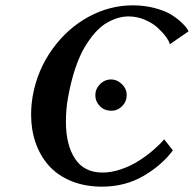

<svg xmlns="http://www.w3.org/2000/svg" viewBox="-20 -679 718 711"><path d="M617.2 -126 620.1 -122.1Q579.1 -66.9 511 -27.3Q442.9 12.2 357.9 12.2Q294.4 12.2 243.9 -8.5Q193.4 -29.3 161.1 -65.4Q128.9 -101.6 112.1 -149.7Q95.2 -197.8 95.2 -253.9Q95.2 -289.1 101.1 -323.2Q118.2 -419.4 173.8 -496.8Q229.5 -574.2 307.9 -616.7Q386.2 -659.2 471.2 -659.2Q514.2 -659.2 551 -649.7Q587.9 -640.1 609.9 -627.2Q631.8 -614.3 648.2 -599.4Q664.6 -584.5 670.9 -575.4Q677.2 -566.4 678.2 -563L608.9 -515.1Q606.4 -526.4 594.5 -542.7Q582.5 -559.1 563.7 -576.4Q544.9 -593.8 515.9 -606Q486.8 -618.2 456.1 -618.2Q437.5 -618.2 418.7 -613Q399.9 -607.9 377.7 -595.7Q355.5 -583.5 334.7 -560.8Q314 -538.1 294.7 -506.3Q275.4 -474.6 258.8 -425.8Q243.2 -379.4 231.9 -317.9Q224.1 -275.9 224.1 -228Q224.1 -142.6 257.8 -91.3Q291.5 -40 359.9 -40Q393.1 -40 429.2 -52.5Q465.3 -64.9 495.1 -84.2Q524.9 -103.5 548.3 -123.8Q571.8 -144 587.9 -163.1ZM392.1 -269Q366.2 -269 349.6 -286.1Q333 -303.2 333 -326.2Q333 -349.6 350.3 -367.2Q367.7 -384.8 392.1 -384.8Q413.6 -384.8 431.4 -367.4Q449.2 -350.1 449.2 -326.2Q449.2 -303.2 432.6 -286.1Q416 -269 392.1 -269Z"/></svg>

Font: Linux Libertine G
Style: Bold Italic
Weight: 700
Italic angle: -11.5°
Designer: Philipp H. Poll
Foundry: Philipp H. Poll
Version: Version 4.1.0